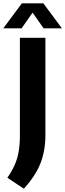

<svg xmlns="http://www.w3.org/2000/svg" viewBox="-59 -969 395 1163"><path d="M85.5 174 -14.5 107.5Q13.5 67.5 30.2 29.5Q47 -8.5 54.2 -51.5Q61.5 -94.5 61.5 -149.5V-740H216V-150.5Q216 -57.5 186.8 18.5Q157.5 94.5 85.5 174ZM-39 -797.5 73.5 -949H203.5L316 -797.5H205L138.5 -892.5L72 -797.5Z"/></svg>

Font: Encode Sans SemiCondensed SemiCondensed
Style: Bold
Weight: 700
Width: 4
Designer: Multiple Designers
Foundry: Impallari Type
Version: Version 3.000; ttfautohint (v1.8.3) -l 8 -r 50 -G 200 -x 14 